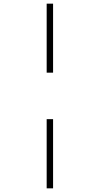

<svg xmlns="http://www.w3.org/2000/svg" viewBox="-20 -782 570 1049"><path d="M235 -385V-762H270V-385ZM235 247V-131H270V247Z"/></svg>

Font: Noto Sans Mono Condensed ExtraLight
Style: Regular
Weight: 200
Width: 3
Designer: Monotype Design Team
Foundry: Monotype Imaging Inc.
Version: Version 2.014; ttfautohint (v1.8.4.7-5d5b)